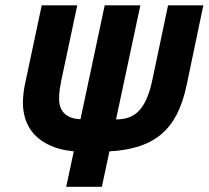

<svg xmlns="http://www.w3.org/2000/svg" viewBox="-20 -696 791 728"><path d="M687 -370.1Q673.3 -306.6 649.9 -261.5Q626.5 -216.3 590.8 -186.5Q555.2 -156.7 506.8 -141.1Q458.5 -125.5 395 -122.1L366.2 12.2H231L259.8 -122.1Q207.5 -127.4 170.9 -144Q134.3 -160.6 111.3 -185.1Q88.4 -209.5 77.6 -240.5Q66.9 -271.5 66.9 -305.2Q66.9 -323.7 69.3 -344.2Q71.8 -364.7 77.1 -388.2L138.2 -675.8H272.9L211.9 -388.2Q209 -374 206.5 -357.2Q204.1 -340.3 204.1 -321.8Q204.1 -284.2 225.6 -264.6Q247.1 -245.1 285.2 -244.1L377 -675.8H512.2L419.9 -243.2Q445.8 -243.2 467 -250.2Q488.3 -257.3 505.4 -274.4Q522.5 -291.5 535.6 -320.8Q548.8 -350.1 558.1 -395L617.2 -675.8H751Z"/></svg>

Font: Lorenzo Sans
Style: Bold Italic
Weight: 700
Italic angle: -12°
Foundry: Intel Corporation
Version: Version 1.00; ttfautohint (v1.5)